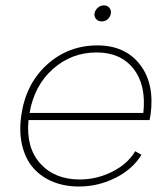

<svg xmlns="http://www.w3.org/2000/svg" viewBox="-20 -677 591 707"><path d="M271 9.8Q217.3 9.8 174.1 -8.1Q130.9 -25.9 102.3 -58.8Q73.7 -91.8 61.8 -140.9Q49.8 -189.9 58.1 -250Q74.2 -367.2 152.6 -438.5Q231 -509.8 338.9 -509.8Q440.9 -509.8 495.6 -439Q550.3 -368.2 534.2 -252.9Q532.7 -242.7 530.8 -234.9H85Q75.2 -133.8 128.2 -75Q181.2 -16.1 273.9 -16.1Q335.4 -16.1 392.3 -44.2Q449.2 -72.3 478 -120.1L501 -106.9Q467.3 -52.7 404.1 -21.5Q340.8 9.8 271 9.8ZM88.9 -261.2H507.8Q519 -363.3 471.7 -423.6Q424.3 -483.9 335.9 -483.9Q243.7 -483.9 175 -423.1Q106.4 -362.3 88.9 -261.2ZM328.1 -627.9Q330.6 -640.1 340.3 -648.7Q350.1 -657.2 362.8 -657.2Q375 -657.2 382.6 -648.4Q390.1 -639.6 388.2 -627.9Q386.7 -615.2 377 -606.7Q367.2 -598.1 355 -598.1Q341.8 -598.1 334 -606.7Q326.2 -615.2 328.1 -627.9Z"/></svg>

Font: Human Sans ExtraLight
Style: Italic
Weight: 200
Italic angle: -8°
Designer: Tim Radville
Foundry: Continuum
Version: Version 1.000;FEAKit 1.0